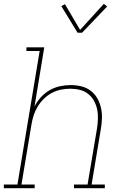

<svg xmlns="http://www.w3.org/2000/svg" viewBox="-38 -982 658 1002"><path d="M-18 0V-19H53L169 -716H100V-735H193L142 -426Q155 -452 175.5 -474.5Q196 -497 221.5 -511.5Q247 -526 275 -532Q303 -538 331 -538Q359 -538 386 -531.5Q413 -525 434.5 -509Q456 -493 469.5 -469.5Q483 -446 489 -419Q495 -392 494 -363.5Q493 -335 488 -307L440 -19H509V0H348V-19H419L468 -310Q472 -335 473 -361Q474 -387 469 -411Q464 -435 452.5 -456Q441 -477 422 -492Q403 -507 379 -513Q355 -519 329 -519Q305 -519 280 -514Q255 -509 232.5 -497Q210 -485 191 -466.5Q172 -448 158.5 -425.5Q145 -403 137.5 -379.5Q130 -356 126 -331L74 -19H143V0ZM367 -811 282 -950 301 -960 380 -826 504 -962 521 -948 390 -811Z"/></svg>

Font: Iosevka Slab ThExObl
Style: Regular
Weight: 100
Width: 7
Italic angle: -9°
Monospace: yes
Designer: Belleve Invis
Foundry: Belleve Invis
Version: Version 11.1.1; ttfautohint (v1.8.3)